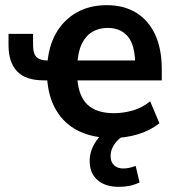

<svg xmlns="http://www.w3.org/2000/svg" viewBox="-20 -524 673 743"><path d="M416 10Q339 10 283.5 -17.5Q228 -45 197 -98Q166 -151 162 -226L180 -213H150Q79 -213 46 -248Q13 -283 13 -349V-393H108V-349Q108 -316 121.5 -303Q135 -290 164 -290H178L163 -272Q167 -342 196 -394Q225 -446 275.5 -475Q326 -504 393 -504Q460 -504 507.5 -474.5Q555 -445 580.5 -390Q606 -335 606 -256V-213H268L279 -222Q284 -151 319 -118.5Q354 -86 421 -86Q457 -86 494 -96.5Q531 -107 561 -132L597 -47Q560 -18 512.5 -4Q465 10 416 10ZM396 -416Q363 -416 337 -400.5Q311 -385 296 -353Q281 -321 279 -271L267 -290H517L503 -273Q503 -349 475 -382.5Q447 -416 396 -416ZM440 199Q387 199 357 172.5Q327 146 327 99Q327 58 353 20.5Q379 -17 423 -40L461 0Q446 8 434 20.5Q422 33 415 48Q408 63 408 80Q408 103 421.5 115.5Q435 128 457 128Q468 128 480 125.5Q492 123 505 118L520 182Q501 191 482 195Q463 199 440 199Z"/></svg>

Font: Nunito Sans 10pt SemiCondensed
Style: Bold
Weight: 700
Width: 4
Designer: Vernon Adams
Foundry: Vernon Adams
Version: Version 3.101;gftools[0.9.27]